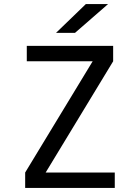

<svg xmlns="http://www.w3.org/2000/svg" viewBox="-20 -926 690 946"><path d="M104 0V-76L436.5 -624H112V-700H537.5V-624L205 -76H545.5V0ZM349.5 -764H256L403 -906H512.5Z"/></svg>

Font: Trispace Thin
Style: Regular
Weight: 400
Version: Version 1.210